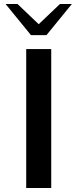

<svg xmlns="http://www.w3.org/2000/svg" viewBox="-20 -947 391 967"><path d="M112 -700H238V0H112ZM8 -927H68L175 -825L282 -927H342L214 -770H136Z"/></svg>

Font: Fahkwang Medium
Style: Regular
Weight: 500
Version: Version 1.000; ttfautohint (v1.6)